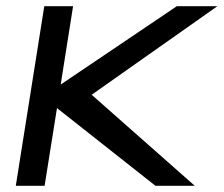

<svg xmlns="http://www.w3.org/2000/svg" viewBox="-20 -600 722 620"><path d="M31 0H124L164 -251L482 0H609L276 -294L682 -580H551L176 -327L216 -580H123Z"/></svg>

Font: Charger Pro
Style: ExBdSuExtObl
Weight: 400
Designer: Jasper
Foundry: Cannot Into Space Fonts
Version: Version 1.09